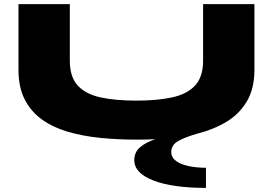

<svg xmlns="http://www.w3.org/2000/svg" viewBox="-20 -660 1329 935"><path d="M983 255Q820 255 727 219Q634 183 634 120Q634 82 661 58Q688 34 736 18Q714 19 691 19.5Q668 20 645 20Q554 20 469 11.5Q384 3 311.5 -18Q239 -39 185 -77.5Q131 -116 100.5 -175.5Q70 -235 70 -320V-640H320V-365Q320 -285 359 -243Q398 -201 470.5 -185.5Q543 -170 645 -170Q744 -170 817 -185.5Q890 -201 929.5 -243Q969 -285 969 -365V-640H1219V-320Q1219 -229 1182.5 -167Q1146 -105 1083 -67Q1020 -29 940 -9Q878 9 846 28Q814 47 814 80Q814 107 837.5 124Q861 141 899.5 149Q938 157 983 157Z"/></svg>

Font: Syne ExtraBold
Style: Regular
Weight: 800
Designer: Lucas Descroix
Foundry: Bonjour Monde
Version: Version 2.200; ttfautohint (v1.8.4)